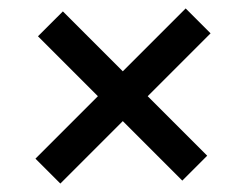

<svg xmlns="http://www.w3.org/2000/svg" viewBox="-20 -562 582 455"><path d="M123 -127 271 -275 412 -134 471 -193 330 -334 479 -483 420 -542 271 -393 129 -535 70 -476 212 -334 64 -186Z"/></svg>

Font: Outfit
Style: Regular
Weight: 400
Designer: Rodrigo Fuenzalida
Foundry: fragTYPE
Version: Version 1.100;gftools[0.9.27]